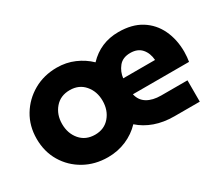

<svg xmlns="http://www.w3.org/2000/svg" viewBox="-97 -756 1152 998"><g transform="rotate(-30 478.5 -256.5)"><path d="M309 12Q231 12 168.5 -23Q106 -58 70 -118.5Q34 -179 34 -256Q34 -333 70.5 -393.5Q107 -454 169 -489.5Q231 -525 309 -525Q365 -525 413.5 -504Q462 -483 498 -448Q571 -525 679 -525Q760 -525 814.5 -491Q869 -457 897 -398Q925 -339 925 -265Q925 -251 923.5 -234Q922 -217 920 -207H583Q592 -167 624.5 -147.5Q657 -128 707 -128H865V0H713Q649 0 597 -18.5Q545 -37 507 -71Q470 -32 419 -10Q368 12 309 12ZM581 -304H772Q769 -346 745.5 -373Q722 -400 678 -400Q632 -400 608.5 -370.5Q585 -341 581 -304ZM309 -123Q364 -123 397 -161.5Q430 -200 430 -257Q430 -313 397 -351.5Q364 -390 309 -390Q253 -390 220 -351.5Q187 -313 187 -257Q187 -200 220 -161.5Q253 -123 309 -123Z"/></g></svg>

Font: MuseoModerno
Style: Bold
Weight: 700
Designer: Pablo Cosgaya, Héctor Gatti, Marcela Romero, and the Authors of The MuseoModerno Project.
Foundry: Omnibus-Type Team
Version: Version 1.001